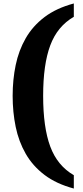

<svg xmlns="http://www.w3.org/2000/svg" viewBox="-20 -824 478 1108"><path d="M406 264Q305 237 237 185.5Q169 134 128.5 63.5Q88 -7 70.5 -92Q53 -177 53 -271Q53 -364 70.5 -448.5Q88 -533 128.5 -603.5Q169 -674 237 -725.5Q305 -777 406 -804V-727Q311 -672 270 -562Q229 -452 229 -271Q229 -89 270 21.5Q311 132 406 187Z"/></svg>

Font: Noto Serif Sinhala Black
Style: Regular
Weight: 900
Designer: Jelle Bosma - Monotype Design Team
Foundry: Monotype Imaging Inc.
Version: Version 2.007; ttfautohint (v1.8.4.7-5d5b)